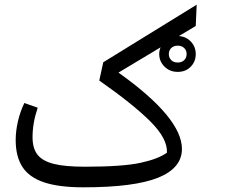

<svg xmlns="http://www.w3.org/2000/svg" viewBox="-20 -786 961 820"><path d="M816 -675 744 -632Q775 -630 795.5 -608Q816 -586 816 -555Q816 -523 794.5 -501Q773 -479 739 -479Q705 -479 682.5 -501.5Q660 -524 660 -555Q660 -571 666 -584L486 -476Q757 -283 757 -150Q757 -68 655 -27Q553 14 336 14Q231 14 167.5 -7.5Q104 -29 75.5 -73.5Q47 -118 47 -188Q47 -226 56.5 -267.5Q66 -309 84 -346L141 -326Q119 -261 119 -200Q119 -152 140.5 -125Q162 -98 210 -86Q258 -74 343 -74Q503 -74 579.5 -90.5Q656 -107 693 -134Q696 -194 621.5 -268Q547 -342 404 -442L421 -520L820 -766ZM739 -591Q722 -591 711.5 -581Q701 -571 701 -555Q701 -540 711 -529.5Q721 -519 739 -519Q757 -519 767 -529.5Q777 -540 777 -555Q777 -571 766.5 -581Q756 -591 739 -591Z"/></svg>

Font: FiraGO Book
Style: Italic
Weight: 350
Italic angle: -8°
Designer: bBox Type GmbH
Foundry: bBox Type GmbH
Version: Version 1.001